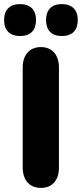

<svg xmlns="http://www.w3.org/2000/svg" viewBox="-45 -909 400 938"><path d="M155 9C212 9 243 -31 243 -90V-580C243 -639 211 -679 155 -679C98 -679 66 -639 66 -580V-90C66 -31 98 9 155 9ZM257 -733C308 -733 335 -761 335 -811C335 -861 307 -889 257 -889C207 -889 180 -861 180 -811C180 -761 207 -733 257 -733ZM53 -733C104 -733 131 -761 131 -811C131 -861 103 -889 53 -889C3 -889 -25 -861 -25 -811C-25 -761 3 -733 53 -733Z"/></svg>

Font: SN Pro Heavy
Style: Regular
Weight: 800
Designer: Tobias Whetton
Foundry: Supernotes
Version: Version 1.001;Glyphs 3.2 (3249)